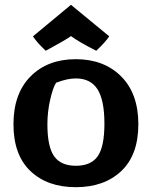

<svg xmlns="http://www.w3.org/2000/svg" viewBox="-20 -766 595 798"><path d="M295 -440Q259 -440 213 -422Q200 -402 188.5 -351.5Q177 -301 177 -250Q177 -156 205 -116.5Q233 -77 295.5 -77Q358 -77 386 -116.5Q414 -156 414 -252.5Q414 -349 385.5 -394.5Q357 -440 295 -440ZM295 -520Q412 -520 483.5 -448.5Q555 -377 555 -249.5Q555 -122 484 -55Q413 12 295 12Q177 12 106.5 -55Q36 -122 36 -249.5Q36 -377 107 -448.5Q178 -520 295 -520ZM380 -555Q307 -592 275 -616Q257 -602 170 -555Q132 -591 117 -615L275 -746L434 -615Q420 -593 380 -555Z"/></svg>

Font: Inika
Style: Bold
Weight: 700
Version: Version 1.001